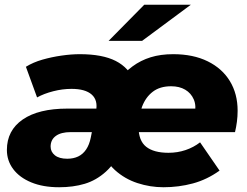

<svg xmlns="http://www.w3.org/2000/svg" viewBox="-20 -779 1038 808"><path d="M229 9Q161 9 111.5 -11.5Q62 -32 35.5 -67.5Q9 -103 9 -148Q9 -230 75.5 -276Q142 -322 264 -322H400L382 -223H277Q237 -223 215 -207Q193 -191 193 -162Q193 -140 211 -125.5Q229 -111 263 -111Q289 -111 309 -120.5Q329 -130 342.5 -150Q356 -170 362 -200L384 -311Q393 -357 366 -381Q339 -405 281 -405Q243 -405 204 -395Q165 -385 136 -369L89 -498Q120 -517 158.5 -528Q197 -539 238.5 -545Q280 -551 316 -551Q411 -551 467 -522.5Q523 -494 547 -435L473 -436Q503 -474 537.5 -499.5Q572 -525 614 -538Q656 -551 709 -551Q793 -551 854 -521Q915 -491 947.5 -437.5Q980 -384 980 -313Q980 -289 977 -266.5Q974 -244 969 -223H539L558 -322H845L799 -295Q807 -334 795.5 -360.5Q784 -387 759.5 -401.5Q735 -416 700 -416Q653 -416 623 -393Q593 -370 578 -330.5Q563 -291 563 -245Q563 -187 595 -161.5Q627 -136 689 -136Q727 -136 761 -147.5Q795 -159 822 -180L904 -61Q851 -23 791.5 -7Q732 9 668 9Q612 9 558.5 -8.5Q505 -26 464 -63Q423 -100 403 -161L497 -160Q466 -93 425.5 -56.5Q385 -20 336.5 -5.5Q288 9 229 9ZM437 -607 587 -759H783L578 -607Z"/></svg>

Font: Montserrat Thin ExtraBold
Style: Italic
Weight: 800
Italic angle: -11.3°
Version: Version 9.000